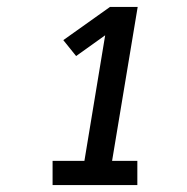

<svg xmlns="http://www.w3.org/2000/svg" viewBox="-20 -858 540 555"><path d="M132 -323V-393H224L284 -756L200 -696L163 -742L298 -838H378L304 -393H377V-323Z"/></svg>

Font: Iosevka Slab Medium Oblique
Style: Regular
Weight: 500
Italic angle: -9°
Monospace: yes
Designer: Belleve Invis
Foundry: Belleve Invis
Version: Version 11.1.1; ttfautohint (v1.8.3)